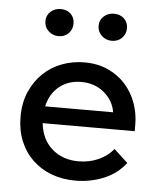

<svg xmlns="http://www.w3.org/2000/svg" viewBox="-49 -696 624 748"><g transform="rotate(5 262.5 -322.5)"><path d="M273 8Q222 8 179.5 -8Q137 -24 105.5 -54Q74 -84 56.5 -126.5Q39 -169 39 -222Q39 -277 58 -320Q77 -363 108.5 -393Q140 -423 181.5 -438.5Q223 -454 269 -454Q321 -454 361.5 -435.5Q402 -417 430 -385.5Q458 -354 472.5 -313.5Q487 -273 487 -229V-204H127Q134 -140 175.5 -104Q217 -68 279 -68Q321 -68 356.5 -84Q392 -100 415 -128L469 -78Q436 -35 384 -13.5Q332 8 273 8ZM263 -377Q213 -377 177.5 -348.5Q142 -320 131 -270H397Q389 -316 352.5 -346.5Q316 -377 263 -377ZM159 -547Q136 -547 119.5 -562.5Q103 -578 103 -601Q103 -624 119.5 -638.5Q136 -653 159 -653Q183 -653 198 -638.5Q213 -624 213 -601Q213 -578 198 -562.5Q183 -547 159 -547ZM367 -547Q344 -547 327.5 -562.5Q311 -578 311 -601Q311 -624 327.5 -638.5Q344 -653 367 -653Q391 -653 406.5 -638.5Q422 -624 422 -601Q422 -578 406.5 -562.5Q391 -547 367 -547Z"/></g></svg>

Font: Tilda Sans Medium
Style: Regular
Weight: 500
Designer: ParaType Ltd
Foundry: ParaType Ltd
Version: Version 1.009